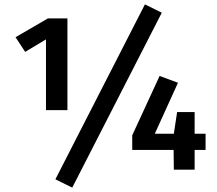

<svg xmlns="http://www.w3.org/2000/svg" viewBox="-20 -775 992 877"><path d="M233 44 310 82 719 -717 642 -755ZM199 -691 51 -605 95 -538 190 -595V-272H288V-691ZM869 -164V-263H789L774 -164H687L793 -397L709 -428L584 -157V-90H773L774 0H869V-90H919V-164Z"/></svg>

Font: Fira Sans Medium
Style: Regular
Weight: 500
Designer: Carrois Corporate & Edenspiekermann AG
Foundry: Carrois Corporate GbR & Edenspiekermann AG
Version: Version 4.203